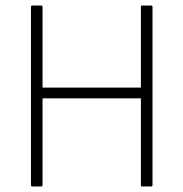

<svg xmlns="http://www.w3.org/2000/svg" viewBox="-20 -675 663 695"><path d="M97 0Q92 0 92 -5V-650Q92 -655 97 -655H128Q134 -655 134 -650V-358H490V-650Q490 -655 495 -655H526Q532 -655 532 -650V-5Q532 0 526 0H495Q490 0 490 -5V-319H134V-5Q134 0 128 0Z"/></svg>

Font: Sofia Sans Semi Condensed ExtraLight
Style: Regular
Weight: 250
Version: Version 4.100